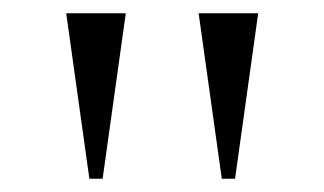

<svg xmlns="http://www.w3.org/2000/svg" viewBox="-20 -760 490 290"><path d="M115 -490 80 -740H170L135 -490ZM315 -490 280 -740H370L335 -490Z"/></svg>

Font: Spectral
Style: Regular
Weight: 400
Designer: Jean-Baptiste Levee
Foundry: Production Type
Version: Version 2.001